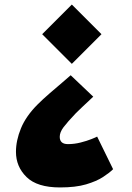

<svg xmlns="http://www.w3.org/2000/svg" viewBox="-20 -692 580 842"><path d="M295 -412 165 -542 295 -672 425 -542ZM243 130Q143 130 96.5 84.5Q50 39 50 -26Q50 -76 72 -129.5Q94 -183 145 -234Q168 -257 197.5 -282.5Q227 -308 253 -330Q279 -352 290 -362L389 -268Q389 -268 374 -254Q359 -240 341 -223Q323 -206 313 -196Q275 -156 258.5 -134Q242 -112 242 -92Q242 -60 278 -60Q306 -60 333.5 -67Q361 -74 381 -82Q401 -90 406 -93L476 50Q460 66 431.5 84.5Q403 103 357.5 116.5Q312 130 243 130Z"/></svg>

Font: Rowdies
Style: Bold
Weight: 700
Designer: Jaikishan Patel
Version: Version 1.000; ttfautohint (v1.8.3)